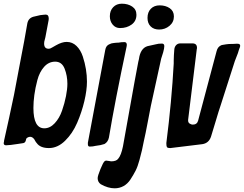

<svg xmlns="http://www.w3.org/2000/svg" viewBox="-40 -794 1321 1040"><path d="M-7 -7Q-20 -7 -20 -19Q-20 -20 -19.5 -21.5Q-19 -23 -18.5 -26Q-18 -29 -18 -32Q10 -156 36 -281Q45 -327 63 -424Q81 -521 91 -571L108 -667Q114 -699 148 -705L178 -712Q181 -712 191 -713.5Q201 -715 207 -715Q224 -715 224 -694Q224 -686 222 -678Q210 -610 206 -593Q205 -591 202 -577Q199 -568 199 -558Q199 -530 223 -530Q233 -530 243 -537Q247 -539 253.5 -543Q260 -547 264 -549Q296 -567 321 -567Q352 -567 374.5 -545Q397 -523 408.5 -488Q420 -453 425.5 -419Q431 -385 431 -352Q431 -306 417 -246.5Q403 -187 378 -129Q353 -71 312.5 -31.5Q272 8 225 8Q178 8 159 -19Q155 -23 151 -30Q147 -37 146 -39Q136 -53 123 -53Q116 -53 108.5 -48.5Q101 -44 101 -37Q101 -36 100 -35V-33Q100 -32 99 -31Q96 -19 81 -18Q74 -17 54.5 -14Q35 -11 19 -9Q3 -7 -7 -7ZM200 -99Q231 -99 256.5 -126.5Q282 -154 296 -194.5Q310 -235 317.5 -273.5Q325 -312 325 -340Q325 -384 310 -422Q295 -460 259 -460Q224 -460 199 -432Q174 -404 162.5 -360.5Q151 -317 146 -279.5Q141 -242 141 -209Q141 -99 200 -99Z M610 -642Q586 -642 570.5 -660.5Q555 -679 555 -706Q555 -736 573 -755Q591 -774 620 -774Q653 -774 676 -758.5Q699 -743 699 -714Q699 -680 673 -661Q647 -642 610 -642ZM446 0Q436 0 436 -13V-21L530 -523Q534 -548 554 -555Q563 -560 576 -561Q580 -562 589 -562.5Q598 -563 602 -563Q617 -566 634 -566Q647 -566 647 -550L646 -545V-543Q583 -247 550 -49Q545 -25 526 -14Q506 -7 478 -4Q463 0 446 0Z M759 -697Q759 -728 777 -746.5Q795 -765 825 -765Q857 -765 879.5 -749.5Q902 -734 902 -705Q902 -674 878 -654Q854 -634 822 -634Q793 -634 776 -651Q759 -668 759 -697ZM506 204Q489 192 489 171Q489 159 504 122Q519 85 527 79Q530 76 537 76Q538 76 540 76.5Q542 77 545.5 77.5Q549 78 552 78Q553 79 555 79H558Q560 79 561 80Q590 80 600 66Q616 48 626 -1Q635 -49 663.5 -210Q692 -371 709 -459Q711 -464 712.5 -473.5Q714 -483 715 -488Q727 -540 768 -546L804 -554Q817 -558 837 -558Q850 -558 850 -544Q850 -533 844 -511Q835 -484 833 -476Q832 -471 777 -220Q774 -206 761 -136.5Q748 -67 739 -29Q733 2 729 19.5Q725 37 715.5 72.5Q706 108 694.5 130.5Q683 153 667 177.5Q651 202 629 214Q607 226 581 226Q545 226 506 204Z M979 -145V-141Q979 -130 987.5 -124.5Q996 -119 1004 -119Q1027 -119 1033 -140L1133 -516Q1139 -542 1161 -550Q1178 -553 1185 -554Q1190 -555 1199 -555.5Q1208 -556 1213 -556H1221L1239 -557H1247Q1261 -557 1261 -546Q1261 -540 1257 -532Q1255 -528 1252.5 -519Q1250 -510 1249 -507Q1237 -477 1232 -463L1155 -223Q1145 -194 1128.5 -138Q1112 -82 1103 -54Q1091 -18 1055 -13L883 8Q867 8 864 2.5Q861 -3 861 -19Q890 -247 901 -450V-466Q901 -476 902 -495.5Q903 -515 904 -524Q905 -540 914 -549.5Q923 -559 937 -559H1002Q1027 -559 1027 -535Q1027 -530 1026 -529Z"/></svg>

Font: Bangerz Fix
Style: Regular
Weight: 400
Designer: vernon adams
Foundry: Vernon Adams
Version: Version 2.10;December 28, 2023;FontCreator 13.0.0.2683 64-bi